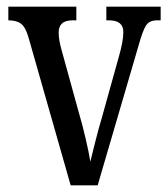

<svg xmlns="http://www.w3.org/2000/svg" viewBox="-20 -556 504 576"><path d="M66 -442Q57 -474 43.5 -484.5Q30 -495 5 -495V-536H209V-495H198Q176 -495 166 -485.5Q156 -476 156 -459Q156 -446 158.5 -432.5Q161 -419 165 -405L216 -220Q227 -183 237 -140Q247 -97 251 -71Q256 -91 265 -127.5Q274 -164 287 -208L336 -384Q350 -432 350 -460Q350 -495 307 -495H299V-536H462V-495H451Q428 -495 418 -479.5Q408 -464 395 -417L273 0H192Z"/></svg>

Font: Noto Serif Myanmar ExtraCondensed
Style: Regular
Weight: 400
Width: 2
Designer: Ben Mitchell and the Monotype Design Team
Foundry: Monotype Imaging Inc.
Version: Version 2.106; ttfautohint (v1.8.4.7-5d5b)